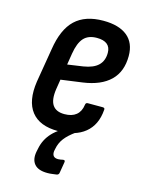

<svg xmlns="http://www.w3.org/2000/svg" viewBox="-107 -563 617 821"><g transform="rotate(15 201.5 -152.5)"><path d="M181 8Q100 8 63.5 -38.5Q27 -85 40 -173L65 -323Q79 -414 123.5 -456Q168 -498 248 -498Q317 -498 354 -468Q391 -438 391 -380Q391 -311 350 -271Q309 -231 230 -220L135 -207L128 -163Q121 -115 136.5 -92Q152 -69 189 -69Q222 -69 241 -84.5Q260 -100 264 -130Q265 -140 274 -140H340Q351 -140 349 -130Q344 -63 300.5 -27.5Q257 8 181 8ZM146 -277 215 -287Q259 -294 280 -314.5Q301 -335 301 -370Q301 -395 285.5 -407.5Q270 -420 240 -420Q202 -420 182 -398Q162 -376 154 -327ZM184 193Q143 193 126 172.5Q109 152 116 116L119 102Q127 61 155.5 30.5Q184 0 238 -23L258 -6Q227 16 211 37Q195 58 190 85L188 95Q185 124 213 124Q219 124 224 123Q229 122 234 121Q245 119 243 130L235 178Q234 187 225 189Q215 190 205.5 191.5Q196 193 184 193Z"/></g></svg>

Font: Sofia Sans Condensed SemiBold
Style: Italic
Weight: 600
Italic angle: -9°
Version: Version 4.100